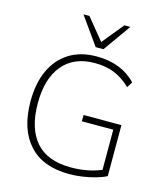

<svg xmlns="http://www.w3.org/2000/svg" viewBox="-134 -1036 987 1146"><g transform="rotate(15 359.0 -463.5)"><path d="M402 8Q238 8 152.5 -86.5Q67 -181 67 -353Q67 -465 104.5 -545.5Q142 -626 212 -669.5Q282 -713 381 -713Q534 -713 624 -618L602 -583Q553 -630 500.5 -651Q448 -672 380 -672Q251 -672 181.5 -588.5Q112 -505 112 -353Q112 -197 184 -115Q256 -33 401 -33Q504 -33 588 -68V-316H394V-355H628V-40Q604 -27 566 -16Q528 -5 485 1.5Q442 8 402 8ZM359 -765 238 -935H275L383 -803L491 -935H528L407 -765Z"/></g></svg>

Font: Nunito Sans ExtraLight
Style: Regular
Weight: 200
Designer: Vernon Adams
Foundry: Vernon Adams
Version: Version 3.006; ttfautohint (v1.8.3)